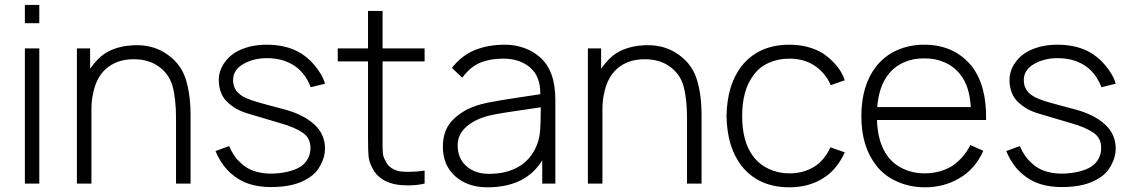

<svg xmlns="http://www.w3.org/2000/svg" viewBox="-20 -764 4706 799"><path d="M143.5 -743.5V-667.5H83.5V-743.5ZM143.5 -562.5V0H83.5V-562.5Z M773 -274V0H712.5V-273Q712.5 -353 698 -405.5Q683.5 -457.5 638.5 -488.5Q597.5 -517.5 536.5 -517.5Q465.5 -517.5 420.5 -477Q399.5 -458.5 386.2 -431.8Q373 -405 367.5 -375Q364 -360.5 362.2 -344Q360.5 -327.5 360.5 -308.5V0H300V-562.5H355V-478Q363.5 -490 371.5 -499.8Q379.5 -509.5 387.5 -517.5Q414.5 -545 451 -559Q487.5 -573 527 -575Q531 -575.5 536.5 -575.8Q542 -576 549 -576Q624 -576 679 -535.5Q736 -494.5 754.5 -429.5Q774 -365 773 -274Z M1273 -401Q1250 -461.5 1203 -491.8Q1156 -522 1090.5 -522Q1034 -522 991.5 -497Q950 -472 950 -431.5Q950 -413.5 956 -399.5Q962 -385.5 974.5 -374.5Q987 -363.5 1005.8 -355.2Q1024.5 -347 1050 -339.5Q1074 -332.5 1103 -324.8Q1132 -317 1168 -307.5Q1242.5 -287 1287 -247Q1332.5 -206.5 1332.5 -145Q1332.5 -111 1313.5 -76Q1295 -41.5 1263.5 -23Q1207 14.5 1107.5 14.5Q1058 14.5 1017 1.5Q976 -11.5 939.5 -43.5Q918.5 -62.5 902.5 -87Q886.5 -111.5 877 -135.5L933.5 -156Q952.5 -111 982.5 -85.5Q1005.5 -63 1037.8 -52.2Q1070 -41.5 1106.5 -41.5Q1141 -41.5 1175 -49Q1209 -56.5 1231.5 -71Q1251 -84.5 1261.5 -104.2Q1272 -124 1272 -148Q1272 -190 1240 -211.5Q1224 -222.5 1201.2 -232.5Q1178.5 -242.5 1148 -251L1038.5 -283.5Q1020 -288.5 1005 -293.5Q990 -298.5 978 -304Q954.5 -314.5 932.5 -333.5Q910 -352 900.2 -377.5Q890.5 -403 890.5 -430Q890.5 -471 915.5 -505Q940 -539 979 -556Q1027.5 -578 1089.5 -578Q1162.5 -578 1216.5 -551Q1257 -530.5 1288.5 -493Q1304.5 -474 1315.8 -454.8Q1327 -435.5 1332.5 -415.5Z M1572 -197V-158.5Q1572 -135.5 1574 -122Q1576 -108.5 1583.5 -96Q1591.5 -76 1610.2 -64Q1629 -52 1653 -50Q1658 -49.5 1665.5 -49.2Q1673 -49 1683.5 -49Q1698.5 -49 1714.2 -50.2Q1730 -51.5 1747 -54V0Q1716 7.5 1677 7.5Q1669 7.5 1659 6.8Q1649 6 1636.5 5Q1558 -6.5 1529 -65.5Q1515.5 -91.5 1513.5 -116Q1512.5 -128.5 1512 -148Q1511.5 -167.5 1511.5 -195V-508.5H1385.5V-562.5H1511.5V-718.5H1572V-562.5H1747V-508.5H1572Z M2236.5 0V-97Q2168 15.5 2007.5 15.5Q1927 15.5 1875 -30Q1823 -76 1823 -153Q1823 -206.5 1846.5 -242.8Q1870 -279 1922 -307.5Q1958.5 -326 2006 -336Q2030 -341 2064.8 -346.8Q2099.5 -352.5 2146 -359.5L2228.5 -372Q2229.5 -446.5 2186 -483Q2143 -520 2074 -520Q2020 -520 1979.5 -503.5Q1938.5 -487.5 1903.5 -440.5L1860.5 -481.5Q1901.5 -533.5 1956.5 -555.8Q2011.5 -578 2082.5 -578Q2123 -578 2160.8 -564.5Q2198.5 -551 2225.5 -527Q2291 -472 2291 -349V0ZM2230.5 -317.5Q2057 -293 2023 -284.5Q1961.5 -271 1923 -238.5Q1884.5 -206 1884.5 -159.5Q1884.5 -104.5 1921 -72.5Q1957.5 -40.5 2015 -40.5Q2082 -40.5 2131.2 -66.2Q2180.5 -92 2206.5 -143.5Q2222.5 -174.5 2226.5 -209.5Q2228.5 -227 2229.5 -253.8Q2230.5 -280.5 2230.5 -317.5Z M2899.5 -274V0H2839V-273Q2839 -353 2824.5 -405.5Q2810 -457.5 2765 -488.5Q2724 -517.5 2663 -517.5Q2592 -517.5 2547 -477Q2526 -458.5 2512.8 -431.8Q2499.5 -405 2494 -375Q2490.5 -360.5 2488.8 -344Q2487 -327.5 2487 -308.5V0H2426.5V-562.5H2481.5V-478Q2490 -490 2498 -499.8Q2506 -509.5 2514 -517.5Q2541 -545 2577.5 -559Q2614 -573 2653.5 -575Q2657.5 -575.5 2663 -575.8Q2668.5 -576 2675.5 -576Q2750.5 -576 2805.5 -535.5Q2862.5 -494.5 2881 -429.5Q2900.5 -365 2899.5 -274Z M3437 -409.5Q3426.5 -435 3408.2 -456.5Q3390 -478 3368.5 -491.5Q3325.5 -520 3265 -520Q3218 -520 3178.5 -502.2Q3139 -484.5 3115 -450Q3068.5 -389 3068.5 -281Q3068.5 -173 3115 -112.5Q3140.5 -79 3180 -60.8Q3219.5 -42.5 3265 -42.5Q3324.5 -42.5 3369.5 -71Q3409.5 -95.5 3436 -151L3495.5 -130Q3462 -57.5 3408 -24Q3347.5 15.5 3265 15.5Q3136 15.5 3065 -75Q3005.5 -152.5 3003.5 -281Q3005.5 -410 3065 -487.5Q3136 -578 3265 -578Q3344 -578 3403.5 -542.5Q3435 -521.5 3459.5 -493Q3484 -464.5 3495.5 -430Z M3675 -112.5Q3700.5 -79 3740.5 -60.8Q3780.5 -42.5 3826 -42.5Q3892 -42.5 3942 -73Q3991.5 -106.5 4018 -160.5L4072 -136.5Q4037.5 -59 3970 -21Q3908 15.5 3828 15.5Q3798 15.5 3769.2 9.5Q3740.5 3.5 3714.2 -8Q3688 -19.5 3665.5 -36.5Q3643 -53.5 3626 -76Q3564.5 -154.5 3564.5 -280Q3564.5 -408.5 3626 -487.5Q3662.5 -533 3714 -555.5Q3765.5 -578 3826 -578Q3951 -578 4024 -488.5Q4086.5 -407 4083.5 -264.5H3629.5Q3632.5 -168.5 3675 -112.5ZM3630.5 -318.5H4020Q4017 -362 4007 -394.5Q3997 -427 3977 -453Q3951.5 -486.5 3911.5 -504.2Q3871.5 -522 3826 -521Q3781 -522 3741 -504.2Q3701 -486.5 3675 -452Q3637 -401.5 3630.5 -318.5Z M4563.5 -401Q4540.5 -461.5 4493.5 -491.8Q4446.5 -522 4381 -522Q4324.5 -522 4282 -497Q4240.5 -472 4240.5 -431.5Q4240.5 -413.5 4246.5 -399.5Q4252.5 -385.5 4265 -374.5Q4277.5 -363.5 4296.2 -355.2Q4315 -347 4340.5 -339.5Q4364.5 -332.5 4393.5 -324.8Q4422.5 -317 4458.5 -307.5Q4533 -287 4577.5 -247Q4623 -206.5 4623 -145Q4623 -111 4604 -76Q4585.5 -41.5 4554 -23Q4497.5 14.5 4398 14.5Q4348.5 14.5 4307.5 1.5Q4266.5 -11.5 4230 -43.5Q4209 -62.5 4193 -87Q4177 -111.5 4167.5 -135.5L4224 -156Q4243 -111 4273 -85.5Q4296 -63 4328.2 -52.2Q4360.5 -41.5 4397 -41.5Q4431.5 -41.5 4465.5 -49Q4499.5 -56.5 4522 -71Q4541.5 -84.5 4552 -104.2Q4562.5 -124 4562.5 -148Q4562.5 -190 4530.5 -211.5Q4514.5 -222.5 4491.8 -232.5Q4469 -242.5 4438.5 -251L4329 -283.5Q4310.5 -288.5 4295.5 -293.5Q4280.5 -298.5 4268.5 -304Q4245 -314.5 4223 -333.5Q4200.5 -352 4190.8 -377.5Q4181 -403 4181 -430Q4181 -471 4206 -505Q4230.5 -539 4269.5 -556Q4318 -578 4380 -578Q4453 -578 4507 -551Q4547.5 -530.5 4579 -493Q4595 -474 4606.2 -454.8Q4617.5 -435.5 4623 -415.5Z"/></svg>

Font: Russisch Sans Light
Style: Regular
Weight: 300
Designer: Michael Sharanda (font) & Cristiano Sobral (main changes)
Foundry: Michael Sharanda
Version: Version 2.00;September 8, 2020;FontCreator 13.0.0.2681 64-bi